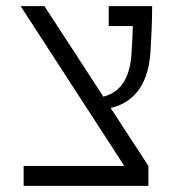

<svg xmlns="http://www.w3.org/2000/svg" viewBox="-20 -606 626 626"><path d="M57.1 0H463.9V-64.9L340.8 -253.9C402.3 -268.1 463.4 -314.5 470.7 -438C473.1 -479 476.1 -534.2 476.1 -585.9H334.5V-521H413.1C412.1 -488.3 410.6 -455.1 408.2 -424.3C402.3 -349.1 370.6 -303.7 316.9 -291L125 -585.9H47.4L385.3 -64.9H57.1Z"/></svg>

Font: Cascadia Code Light
Style: Regular
Weight: 300
Monospace: yes
Designer: Aaron Bell
Foundry: Saja Typeworks
Version: Version 2404.023